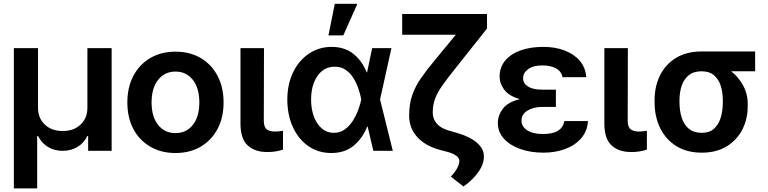

<svg xmlns="http://www.w3.org/2000/svg" viewBox="-20 -802 4084 1021"><path d="M53.7 199.7V-545.9H182.1V-229Q182.1 -173.8 218.5 -139.4Q254.9 -105 313.5 -105.5Q372.1 -105 408.4 -139.6Q444.8 -174.3 444.8 -229V-545.9H573.7V0H448.7V-78.6H444.3Q425.8 -40.5 390.9 -20Q356 0.5 313.5 0Q271 0.5 236.1 -20Q201.2 -40.5 182.6 -78.6H177.7V199.7Z M913.1 11.7Q836.9 11.7 779.1 -22Q721.2 -55.7 689.2 -116.2Q657.2 -176.8 657.2 -257.3Q657.2 -337.4 689.2 -398.4Q721.2 -459.5 779.1 -493.4Q836.9 -527.3 913.1 -527.3Q989.7 -527.3 1047.4 -493.4Q1105 -459.5 1137 -398.4Q1168.9 -337.4 1168.9 -257.3Q1168.9 -177.2 1137 -116.7Q1105 -56.2 1047.4 -22.2Q989.7 11.7 913.1 11.7ZM913.1 -94.2Q971.2 -94.2 1005.6 -137.9Q1040 -181.6 1040 -257.3Q1040 -333.5 1005.4 -377.4Q970.7 -421.4 913.1 -421.4Q855.5 -421.4 820.8 -377.4Q786.1 -333.5 786.1 -257.3Q786.1 -181.2 820.8 -137.7Q855.5 -94.2 913.1 -94.2Z M1258.8 -545.9H1383.8L1382.8 -158.7Q1383.3 -124.5 1399.7 -113.5Q1416 -102.5 1441.9 -102.5Q1455.1 -102.5 1466.3 -104Q1477.5 -105.5 1484.9 -106.4V-6.3Q1468.8 -1 1447.5 2.9Q1426.3 6.8 1400.9 6.3Q1336.4 6.8 1297.4 -28.6Q1258.3 -64 1258.8 -147Z M1740.7 11.7Q1671.9 11.2 1619.6 -25.1Q1567.4 -61.5 1537.8 -125.5Q1508.3 -189.5 1507.8 -272.5Q1508.3 -355.5 1539.1 -418.5Q1569.8 -481.4 1623.3 -517.1Q1676.8 -552.7 1743.7 -552.7Q1813 -552.7 1859.4 -515.4Q1905.8 -478 1929.7 -417.5H1932.1L1959 -545.9H2061.5L2001 -272.9L2068.8 0H1965.3L1935.1 -128.9H1932.6Q1908.7 -67.9 1861.8 -28.1Q1814.9 11.7 1740.7 11.7ZM1901.4 -272.9 1900.9 -274.4Q1896 -300.8 1885.7 -330.8Q1875.5 -360.8 1859.1 -387.2Q1842.8 -413.6 1818.4 -430.4Q1793.9 -447.3 1760.3 -447.3Q1702.6 -447.3 1668.5 -398.4Q1634.3 -349.6 1634.3 -272.9Q1634.3 -196.3 1667.7 -146Q1701.2 -95.7 1755.4 -95.7Q1787.6 -95.7 1812.3 -113Q1836.9 -130.4 1854.7 -157.5Q1872.6 -184.6 1884 -215.1Q1895.5 -245.6 1900.9 -271.5ZM1726.6 -613.8 1760.3 -781.7H1880.4L1805.7 -613.8Z M2118.7 -727.5H2569.8V-650.4L2393.6 -428.2Q2357.9 -383.3 2332.8 -348.1Q2307.6 -313 2294.4 -279.1Q2281.2 -245.1 2281.2 -203.1Q2281.2 -168.9 2303 -144.3Q2324.7 -119.6 2364.7 -108.4L2412.1 -94.7Q2480 -74.7 2516.8 -42.5Q2553.7 -10.3 2553.2 29.8Q2553.7 69.3 2525.1 111.1Q2496.6 152.8 2444.8 189.9L2377.4 137.2Q2399.9 113.8 2411.1 92.3Q2422.4 70.8 2422.9 54.2Q2423.3 39.6 2407 26.9Q2390.6 14.2 2361.8 6.3L2322.8 -3.9Q2242.7 -24.9 2199.2 -72.8Q2155.8 -120.6 2155.8 -187Q2155.8 -248.5 2171.9 -295.4Q2188 -342.3 2218.5 -386.2Q2249 -430.2 2292.5 -482.4L2403.8 -617.2H2118.7Z M2936 -285.2V-233.4H2863.3Q2817.4 -233.4 2785.2 -214.1Q2752.9 -194.8 2753.4 -159.7Q2752.9 -129.9 2783 -109.6Q2813 -89.4 2866.2 -89.4Q2919.9 -89.4 2947.3 -106.7Q2974.6 -124 2981 -158.2H3106.9Q3103 -104 3070.6 -66.7Q3038.1 -29.3 2985.8 -9.8Q2933.6 9.8 2870.1 9.8Q2801.3 9.8 2746.3 -9.8Q2691.4 -29.3 2659.4 -64.7Q2627.4 -100.1 2627.4 -148.4Q2627.4 -188.5 2654.1 -223.9Q2680.7 -259.3 2744.1 -274.9Q2686 -291.5 2661.4 -325Q2636.7 -358.4 2636.7 -394Q2636.7 -444.3 2666.5 -480Q2696.3 -515.6 2748.8 -534.2Q2801.3 -552.7 2869.1 -552.7Q2932.6 -552.7 2982.9 -533.4Q3033.2 -514.2 3063.5 -478.3Q3093.8 -442.4 3097.7 -391.6H2971.2Q2965.8 -421.9 2937.5 -438Q2909.2 -454.1 2863.8 -454.1Q2815.4 -454.1 2788.6 -434.3Q2761.7 -414.6 2761.7 -386.2Q2761.7 -358.4 2787.8 -341.8Q2814 -325.2 2863.3 -325.2H2936Z M3193.8 -545.9H3318.8L3317.9 -158.7Q3318.4 -124.5 3334.7 -113.5Q3351.1 -102.5 3377 -102.5Q3390.1 -102.5 3401.4 -104Q3412.6 -105.5 3419.9 -106.4V-6.3Q3403.8 -1 3382.6 2.9Q3361.3 6.8 3335.9 6.3Q3271.5 6.8 3232.4 -28.6Q3193.4 -64 3193.8 -147Z M3460.9 -258.8V-269.5Q3460.9 -343.3 3490.2 -401.9Q3519.5 -460.4 3575.2 -494.4Q3630.9 -528.3 3710.9 -528.3H3995.6V-422.9H3868.2Q3906.7 -393.1 3931.6 -347.9Q3956.5 -302.7 3956.1 -249V-238.3Q3956.5 -170.4 3928 -114Q3899.4 -57.6 3844.7 -23.9Q3790 9.8 3712.4 9.8Q3631.8 9.8 3575.7 -25.6Q3519.5 -61 3490.2 -121.6Q3460.9 -182.1 3460.9 -258.8ZM3593.3 -269.5V-258.8Q3593.3 -213.9 3605 -176.8Q3616.7 -139.6 3642.6 -117.7Q3668.5 -95.7 3712.4 -95.7Q3752.9 -95.7 3777.3 -117.7Q3801.8 -139.6 3812.7 -176.8Q3823.7 -213.9 3823.7 -258.8V-269.5Q3823.7 -311 3812.7 -345.7Q3801.8 -380.4 3777.1 -401.6Q3752.4 -422.9 3711.4 -422.9H3710.9Q3668.5 -422.9 3642.6 -401.9Q3616.7 -380.9 3605 -345.9Q3593.3 -311 3593.3 -269.5Z"/></svg>

Font: Inter Display Semi Bold
Style: Regular
Weight: 600
Designer: Rasmus Andersson
Foundry: rsms
Version: Version 4.000;git-37864ae